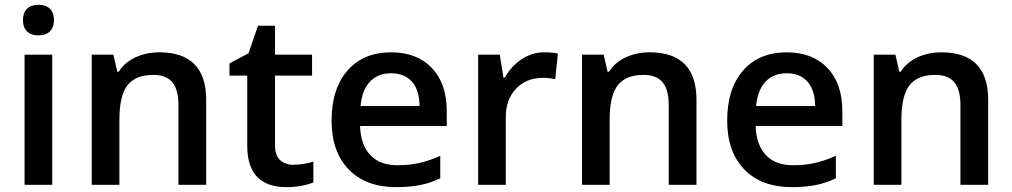

<svg xmlns="http://www.w3.org/2000/svg" viewBox="-20 -767 4200 797"><path d="M196.8 0H82V-540H196.8ZM75.2 -683.1Q75.2 -713.9 92 -730.5Q108.9 -747.1 140.1 -747.1Q170.4 -747.1 187.3 -730.5Q204.1 -713.9 204.1 -683.1Q204.1 -653.8 187.3 -637Q170.4 -620.1 140.1 -620.1Q108.9 -620.1 92 -637Q75.2 -653.8 75.2 -683.1Z M835.9 0H720.7V-332Q720.7 -394.5 695.6 -425.3Q670.4 -456.1 615.7 -456.1Q543 -456.1 509.3 -413.1Q475.6 -370.1 475.6 -269V0H360.8V-540H450.7L466.8 -469.2H472.7Q497.1 -507.8 542 -528.8Q586.9 -549.8 641.6 -549.8Q835.9 -549.8 835.9 -352.1Z M1196.8 -83Q1238.8 -83 1280.8 -96.2V-9.8Q1261.7 -1.5 1231.7 4.2Q1201.7 9.8 1169.4 9.8Q1006.3 9.8 1006.3 -162.1V-453.1H932.6V-503.9L1011.7 -545.9L1050.8 -660.2H1121.6V-540H1275.4V-453.1H1121.6V-164.1Q1121.6 -122.6 1142.3 -102.8Q1163.1 -83 1196.8 -83Z M1624.5 9.8Q1498.5 9.8 1427.5 -63.7Q1356.4 -137.2 1356.4 -266.1Q1356.4 -398.4 1422.4 -474.1Q1488.3 -549.8 1603.5 -549.8Q1710.4 -549.8 1772.5 -484.9Q1834.5 -419.9 1834.5 -306.2V-244.1H1474.6Q1477.1 -165.5 1517.1 -123.3Q1557.1 -81.1 1629.9 -81.1Q1677.7 -81.1 1719 -90.1Q1760.3 -99.1 1807.6 -120.1V-26.9Q1765.6 -6.8 1722.7 1.5Q1679.7 9.8 1624.5 9.8ZM1603.5 -462.9Q1548.8 -462.9 1515.9 -428.2Q1482.9 -393.6 1476.6 -327.1H1721.7Q1720.7 -394 1689.5 -428.5Q1658.2 -462.9 1603.5 -462.9Z M2238.8 -549.8Q2273.4 -549.8 2295.9 -544.9L2284.7 -438Q2260.3 -443.8 2233.9 -443.8Q2165 -443.8 2122.3 -398.9Q2079.6 -354 2079.6 -282.2V0H1964.8V-540H2054.7L2069.8 -444.8H2075.7Q2102.5 -493.2 2145.8 -521.5Q2189 -549.8 2238.8 -549.8Z M2871.1 0H2755.9V-332Q2755.9 -394.5 2730.7 -425.3Q2705.6 -456.1 2650.9 -456.1Q2578.1 -456.1 2544.4 -413.1Q2510.7 -370.1 2510.7 -269V0H2396V-540H2485.8L2502 -469.2H2507.8Q2532.2 -507.8 2577.1 -528.8Q2622.1 -549.8 2676.8 -549.8Q2871.1 -549.8 2871.1 -352.1Z M3266.6 9.8Q3140.6 9.8 3069.6 -63.7Q2998.5 -137.2 2998.5 -266.1Q2998.5 -398.4 3064.5 -474.1Q3130.4 -549.8 3245.6 -549.8Q3352.5 -549.8 3414.6 -484.9Q3476.6 -419.9 3476.6 -306.2V-244.1H3116.7Q3119.1 -165.5 3159.2 -123.3Q3199.2 -81.1 3272 -81.1Q3319.8 -81.1 3361.1 -90.1Q3402.3 -99.1 3449.7 -120.1V-26.9Q3407.7 -6.8 3364.7 1.5Q3321.8 9.8 3266.6 9.8ZM3245.6 -462.9Q3190.9 -462.9 3158 -428.2Q3125 -393.6 3118.7 -327.1H3363.8Q3362.8 -394 3331.5 -428.5Q3300.3 -462.9 3245.6 -462.9Z M4082 0H3966.8V-332Q3966.8 -394.5 3941.7 -425.3Q3916.5 -456.1 3861.8 -456.1Q3789.1 -456.1 3755.4 -413.1Q3721.7 -370.1 3721.7 -269V0H3606.9V-540H3696.8L3712.9 -469.2H3718.8Q3743.2 -507.8 3788.1 -528.8Q3833 -549.8 3887.7 -549.8Q4082 -549.8 4082 -352.1Z"/></svg>

Font: f0_41340          
Style: Regular
Weight: 600
Foundry: Ascender Corporation
Version: Version 1.10